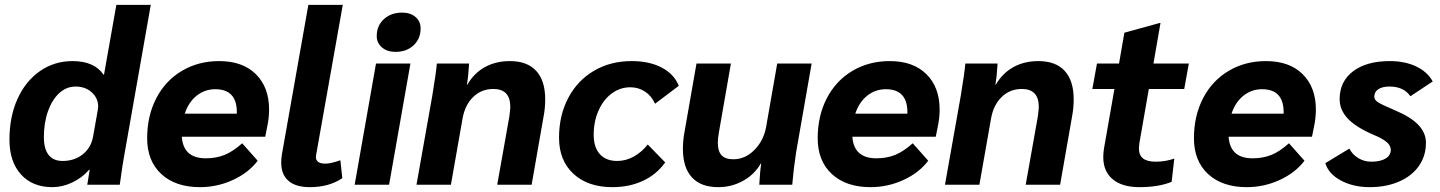

<svg xmlns="http://www.w3.org/2000/svg" viewBox="-20 -762 5940 792"><path d="M19 -186Q19 -280 52 -353.5Q85 -427 144.5 -468.5Q204 -510 279 -510Q369 -510 407 -454H409L460 -742H602L495 -135L486 -83Q475 -10 474 0H340L350 -62H348Q318 -28 277.5 -9Q237 10 196 10Q114 10 66.5 -42.5Q19 -95 19 -186ZM364 -199 383 -306Q385 -318 385 -322Q385 -357 358.5 -381Q332 -405 292 -405Q254 -405 224.5 -378Q195 -351 178 -303.5Q161 -256 161 -196Q161 -148 180.5 -123Q200 -98 238 -98Q287 -98 321.5 -125.5Q356 -153 364 -199Z M1090 -310Q1090 -277 1083 -243L1074 -198H730Q736 -109 829 -109Q872 -109 906.5 -123Q941 -137 979 -171L1043 -99Q1005 -49 940.5 -19.5Q876 10 805 10Q704 10 645.5 -44Q587 -98 587 -192Q587 -284 624.5 -356.5Q662 -429 730 -469.5Q798 -510 884 -510Q981 -510 1035.5 -456Q1090 -402 1090 -310ZM957 -299Q957 -394 868 -394Q825 -394 791.5 -367.5Q758 -341 742 -293H957Z M1140 -91Q1140 -108 1143 -126L1252 -742H1394L1284 -123L1283 -115Q1283 -87 1322 -87Q1345 -87 1384 -101L1392 -27Q1337 10 1258 10Q1200 10 1170 -16Q1140 -42 1140 -91Z M1534 -613Q1534 -656 1563.5 -683Q1593 -710 1639 -710Q1673 -710 1694 -692Q1715 -674 1715 -645Q1715 -602 1686 -575Q1657 -548 1611 -548Q1577 -548 1555.5 -566.5Q1534 -585 1534 -613ZM1531 -500H1673L1585 0H1443Z M1763 -366Q1779 -462 1782 -500H1915Q1912 -447 1906 -413H1908Q1935 -460 1980 -485Q2025 -510 2083 -510Q2155 -510 2192 -469.5Q2229 -429 2229 -352Q2229 -316 2222 -280L2173 0H2031L2081 -281Q2085 -311 2085 -321Q2085 -395 2015 -395Q1966 -395 1932 -362Q1898 -329 1888 -273L1840 0H1698Z M2286 -194Q2286 -286 2324 -358Q2362 -430 2430 -470Q2498 -510 2586 -510Q2659 -510 2710 -483Q2761 -456 2780 -408L2682 -334Q2668 -366 2641 -384Q2614 -402 2580 -402Q2538 -402 2503.5 -376.5Q2469 -351 2449 -306Q2429 -261 2429 -206Q2429 -154 2454.5 -126Q2480 -98 2526 -98Q2561 -98 2594 -116Q2627 -134 2652 -166L2724 -92Q2688 -42 2632 -16Q2576 10 2506 10Q2405 10 2345.5 -45Q2286 -100 2286 -194Z M2797 -148Q2797 -184 2804 -220L2853 -500H2995L2946 -219Q2941 -191 2941 -174Q2941 -138 2956.5 -121.5Q2972 -105 3005 -105Q3053 -105 3091 -142.5Q3129 -180 3140 -237L3186 -500H3328L3264 -134Q3254 -70 3248 0H3112Q3115 -56 3120 -87H3118Q3092 -42 3045 -16Q2998 10 2943 10Q2871 10 2834 -30.5Q2797 -71 2797 -148Z M3856 -310Q3856 -277 3849 -243L3840 -198H3496Q3502 -109 3595 -109Q3638 -109 3672.5 -123Q3707 -137 3745 -171L3809 -99Q3771 -49 3706.5 -19.5Q3642 10 3571 10Q3470 10 3411.5 -44Q3353 -98 3353 -192Q3353 -284 3390.5 -356.5Q3428 -429 3496 -469.5Q3564 -510 3650 -510Q3747 -510 3801.5 -456Q3856 -402 3856 -310ZM3723 -299Q3723 -394 3634 -394Q3591 -394 3557.5 -367.5Q3524 -341 3508 -293H3723Z M3943 -366Q3959 -462 3962 -500H4095Q4092 -447 4086 -413H4088Q4115 -460 4160 -485Q4205 -510 4263 -510Q4335 -510 4372 -469.5Q4409 -429 4409 -352Q4409 -316 4402 -280L4353 0H4211L4261 -281Q4265 -311 4265 -321Q4265 -395 4195 -395Q4146 -395 4112 -362Q4078 -329 4068 -273L4020 0H3878Z M4531 -114Q4531 -131 4534 -150L4577 -395H4486L4505 -500H4596L4618 -627L4763 -667H4767L4738 -500H4884L4865 -395H4719L4680 -172Q4678 -156 4678 -150Q4678 -122 4695 -108.5Q4712 -95 4748 -95Q4788 -95 4824 -108L4813 -12Q4760 10 4680 10Q4609 10 4570 -22.5Q4531 -55 4531 -114Z M5408 -310Q5408 -277 5401 -243L5392 -198H5048Q5054 -109 5147 -109Q5190 -109 5224.5 -123Q5259 -137 5297 -171L5361 -99Q5323 -49 5258.5 -19.5Q5194 10 5123 10Q5022 10 4963.5 -44Q4905 -98 4905 -192Q4905 -284 4942.5 -356.5Q4980 -429 5048 -469.5Q5116 -510 5202 -510Q5299 -510 5353.5 -456Q5408 -402 5408 -310ZM5275 -299Q5275 -394 5186 -394Q5143 -394 5109.5 -367.5Q5076 -341 5060 -293H5275Z M5447 -89 5546 -149Q5559 -124 5583.5 -109.5Q5608 -95 5636 -95Q5674 -95 5695.5 -108Q5717 -121 5717 -144Q5717 -161 5700.5 -175.5Q5684 -190 5648 -205Q5575 -236 5540.5 -272Q5506 -308 5506 -353Q5506 -426 5561.5 -468Q5617 -510 5713 -510Q5775 -510 5821.5 -488Q5868 -466 5890 -426L5798 -365Q5770 -405 5712 -405Q5682 -405 5665.5 -394Q5649 -383 5649 -363Q5649 -350 5664.5 -340Q5680 -330 5732 -308Q5799 -280 5830.5 -247Q5862 -214 5862 -173Q5862 -119 5833 -77.5Q5804 -36 5751 -13Q5698 10 5630 10Q5562 10 5511 -17.5Q5460 -45 5447 -89Z"/></svg>

Font: Sarabun ExtraBold
Style: Italic
Weight: 800
Italic angle: -10°
Designer: Suppakit Chalermlarp | Katatrad Co.,Ltd.
Foundry: Cadson Demak Co.,Ltd.
Version: Version 1.000; ttfautohint (v1.6)